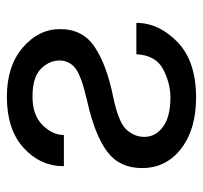

<svg xmlns="http://www.w3.org/2000/svg" viewBox="-36 -542 588 556"><g transform="rotate(-90 258.0 -264.0)"><path d="M139.6 -140.1Q139.6 -107.4 168.9 -85.9Q198.2 -64.5 253.4 -64.5Q295.4 -64.5 335.7 -85.7Q376 -106.9 378.9 -163.1H469.7Q469.7 -97.7 414.1 -43.9Q358.4 9.8 253.4 9.8Q161.1 9.8 105.2 -33.7Q49.3 -77.1 49.3 -147Q49.3 -211.9 96.9 -247.6Q144.5 -283.2 241.7 -305.2Q315.4 -321.8 338.1 -339.6Q360.8 -357.4 360.8 -386.2Q360.8 -415 336.7 -439.5Q312.5 -463.9 255.9 -463.9Q202.6 -463.9 173.8 -434.8Q145 -405.8 145 -373H54.7Q54.7 -441.4 107.9 -489.7Q161.1 -538.1 255.9 -538.1Q344.7 -538.1 398.2 -492.2Q451.7 -446.3 451.7 -383.8Q451.7 -317.9 399.4 -283.4Q347.2 -249 258.8 -231Q182.1 -215.3 160.9 -192.1Q139.6 -168.9 139.6 -140.1Z"/></g></svg>

Font: Roboto21382017
Style: Regular
Weight: 400
Designer: Christian Robertson
Foundry: Google
Version: Version 2.138; 2017